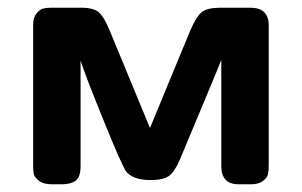

<svg xmlns="http://www.w3.org/2000/svg" viewBox="-20 -478 784 498"><path d="M66 -49V-414Q66 -433 75 -443.5Q84 -454 92.5 -456Q101 -458 114 -458H190Q223 -458 236.5 -446Q250 -434 264 -400L369 -146L474 -400Q490 -437 504.5 -447.5Q519 -458 553 -458H629Q676 -458 677 -414V-49Q677 -35 675 -26Q673 -17 662 -8.5Q651 0 630 0H599Q554 0 554 -47V-323Q550 -312 542.5 -294Q535 -276 509 -213.5Q483 -151 447 -65Q433 -32 418 -21.5Q403 -11 372 -11H369Q327 -11 308 -32Q298 -44 248.5 -166Q199 -288 189 -321V-47Q189 -19 176.5 -9.5Q164 0 140 0H115Q92 0 80.5 -9.5Q69 -19 67.5 -27Q66 -35 66 -49Z"/></svg>

Font: CMU Sans Serif
Style: Bold
Weight: 700
Version: Version 0.7.0